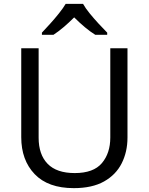

<svg xmlns="http://www.w3.org/2000/svg" viewBox="-20 -964 771 994"><path d="M640 -252Q640 -178 610 -118.5Q580 -59 518.5 -24.5Q457 10 362 10Q229 10 159.5 -62.5Q90 -135 90 -254V-714H180V-251Q180 -164 226.5 -116Q273 -68 367 -68Q464 -68 507.5 -119.5Q551 -171 551 -252V-714H640ZM410 -944Q422 -922 444.5 -894.5Q467 -867 491.5 -840.5Q516 -814 535 -795V-784H473Q447 -800 419 -823.5Q391 -847 364 -874Q337 -847 310 -824Q283 -801 257 -784H197V-795Q216 -815 239.5 -841Q263 -867 285 -894.5Q307 -922 320 -944Z"/></svg>

Font: Noto Sans Ethiopic
Style: Regular
Weight: 400
Designer: Monotype Design Team
Foundry: Monotype Imaging Inc.
Version: Version 2.102; ttfautohint (v1.8.4.7-5d5b)